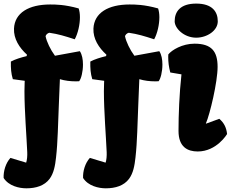

<svg xmlns="http://www.w3.org/2000/svg" viewBox="-31 -817 1268 1048"><path d="M25.9 44.9C0 73.7 -12.7 116.7 -11.2 154.3C16.6 198.2 73.7 210.9 112.8 210.9C166 210.9 211.9 196.3 239.7 159.2C262.7 128.4 270 86.9 274.9 42.5C284.7 -43 285.6 -143.1 290 -240.2C292 -291 294.4 -340.3 295.9 -384.8C323.7 -376.5 352.5 -373 382.3 -373C388.7 -373 394.5 -373 400.9 -373.5C412.1 -386.2 421.9 -425.8 421.9 -464.8C421.9 -492.2 417 -519.5 404.8 -537.6L269 -512.7C244.6 -545.4 223.6 -589.4 217.8 -619.1C218.8 -626 228 -636.2 238.3 -638.2C287.6 -630.9 321.3 -620.6 377 -602.5C394.5 -634.8 405.3 -682.6 405.3 -723.1C405.3 -741.2 402.8 -757.8 398.4 -771C321.3 -792.5 272.5 -792.5 242.2 -792.5C126.5 -792.5 49.3 -747.1 45.4 -661.1C43 -605.5 74.2 -556.6 116.2 -518.6L114.3 -510.7C84 -503.4 52.2 -493.7 28.3 -481C27.8 -443.8 29.3 -416.5 39.1 -384.8L104 -376L103.5 -364.3C103 -350.1 102.5 -335 102.5 -319.3C102.5 -211.4 114.3 -67.9 117.7 13.7C118.7 33.2 116.7 56.6 111.8 70.8ZM459.5 44.9C433.6 73.7 420.9 116.7 422.4 154.3C450.2 198.2 507.3 210.9 546.4 210.9C599.6 210.9 645.5 196.3 673.3 159.2C696.3 128.4 703.6 86.9 708.5 42.5C718.3 -43 719.2 -143.1 723.6 -240.2C725.6 -291 728 -340.3 729.5 -384.8C757.3 -376.5 786.1 -373 815.9 -373C822.3 -373 828.1 -373 834.5 -373.5C845.7 -386.2 855.5 -425.8 855.5 -464.8C855.5 -492.2 850.6 -519.5 838.4 -537.6L702.6 -512.7C678.2 -545.4 657.2 -589.4 651.4 -619.1C652.3 -626 661.6 -636.2 671.9 -638.2C721.2 -630.9 754.9 -620.6 810.5 -602.5C828.1 -634.8 838.9 -682.6 838.9 -723.1C838.9 -741.2 836.4 -757.8 832 -771C754.9 -792.5 706.1 -792.5 675.8 -792.5C560.1 -792.5 482.9 -747.1 479 -661.1C476.6 -605.5 507.8 -556.6 549.8 -518.6L547.9 -510.7C517.6 -503.4 485.8 -493.7 461.9 -481C461.4 -443.8 462.9 -416.5 472.7 -384.8L537.6 -376L537.1 -364.3C536.6 -350.1 536.1 -335 536.1 -319.3C536.1 -211.4 547.9 -67.9 551.3 13.7C552.2 33.2 550.3 56.6 545.4 70.8ZM1040 -611.3C1099.1 -611.3 1157.7 -649.9 1157.7 -700.7C1157.7 -752.9 1127.9 -797.4 1040 -797.4C952.1 -797.4 922.4 -752.9 922.4 -700.7C922.4 -662.6 973.1 -611.3 1040 -611.3ZM943.4 -102.5C943.4 -13.7 993.7 9.8 1048.3 9.8C1152.3 9.8 1208.5 -85.4 1208.5 -85.4C1204.6 -120.1 1192.4 -146 1166 -168.5L1093.8 -142.1L1092.8 -143.1C1114.7 -192.9 1156.7 -369.1 1156.7 -452.1C1156.7 -536.6 1124 -578.6 1030.8 -578.6C963.9 -578.6 906.7 -543.9 887.7 -520C887.7 -515.1 887.2 -510.7 887.2 -506.3C887.2 -478 890.1 -454.1 898.4 -421.4L959.5 -411.1C947.8 -304.2 943.4 -190.4 943.4 -102.5Z"/></svg>

Font: Kavoon
Style: Regular
Weight: 400
Designer: Viktoriya Grabowska
Foundry: Viktoriya Grabowska
Version: Version 1.002